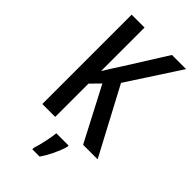

<svg xmlns="http://www.w3.org/2000/svg" viewBox="-283 -789 1085 1085"><g transform="rotate(45 259.5 -246.5)"><path d="M519 0 307 -399 512 -714H399L249 -475C219 -429 196 -393 180 -366V-714H77V0H180V-266L235 -322L403 0ZM348 71V61H250C246 102 230 174 218 209V221H276C306 179 335 118 348 71Z"/></g></svg>

Font: Noto Sans Devanagari Condensed Medium
Style: Regular
Weight: 500
Width: 3
Designer: Jelle Bosma - Monotype Design Team
Foundry: Monotype Imaging Inc.
Version: Version 2.004